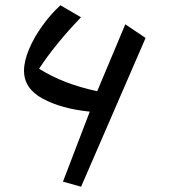

<svg xmlns="http://www.w3.org/2000/svg" viewBox="-20 -691 648 734"><path d="M536.6 -545.9 459 -598.1 351.6 -342.3C264.2 -361.3 194.3 -387.7 129.4 -428.2C169.9 -490.2 223.1 -555.7 289.6 -625L210.9 -670.9C186.5 -648.4 163.6 -622.6 142.6 -593.3C100.1 -534.7 71.8 -470.2 71.8 -420.9C71.8 -375 95.7 -339.4 144 -313.5C191.9 -287.6 251.5 -271.5 323.2 -264.2L220.7 3.4L290 22.9Z"/></svg>

Font: SG Kara Light
Style: Regular
Weight: 400
Designer: Damoon Khanjanzadeh
Version: Version 1.000